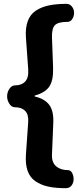

<svg xmlns="http://www.w3.org/2000/svg" viewBox="-20 -818 406 1001"><path d="M17.1 -315.9Q17.1 -337.4 29.1 -355.2Q41 -373 59.1 -373Q92.8 -373 111.6 -393.3Q130.4 -413.6 127 -458L115.2 -622.1Q111.8 -672.9 124.8 -708Q137.7 -743.2 167 -762.5Q196.3 -781.7 234.9 -789.8Q273.4 -797.9 327.1 -797.9Q343.8 -797.9 355 -783.7Q366.2 -769.5 366.2 -751Q366.2 -733.4 356.7 -718.8Q347.2 -704.1 333 -704.1Q282.7 -704.1 266.1 -686.5Q249.5 -668.9 251 -622.1L256.8 -464.8Q258.8 -398.9 237.1 -366.7Q215.3 -334.5 161.1 -319.8V-314.9Q213.4 -303.2 237.1 -270.8Q260.7 -238.3 257.8 -176.8L251 -13.2Q249 28.3 272.2 48.6Q295.4 68.8 333 68.8Q348.1 68.8 356 83.5Q363.8 98.1 363.8 116.2Q363.8 135.3 353 149.2Q342.3 163.1 323.2 163.1Q269.5 163.1 231.4 154.8Q193.4 146.5 164.8 127Q136.2 107.4 124 72.8Q111.8 38.1 115.2 -12.2L127 -181.2Q129.9 -220.7 111.3 -239.7Q92.8 -258.8 58.1 -258.8Q40.5 -258.8 28.8 -276.9Q17.1 -294.9 17.1 -315.9Z"/></svg>

Font: Jellee Roman
Style: Bold
Weight: 700
Designer: Alfredo Marco Pradil
Foundry: Alfredo Marco Pradil and JAM Design
Version: Version 1.000